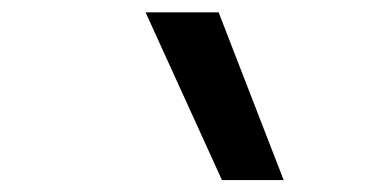

<svg xmlns="http://www.w3.org/2000/svg" viewBox="-20 -815 626 313"><path d="M341.8 -521.5 217.3 -794.9H336.4L442.4 -521.5Z"/></svg>

Font: Cascadia Code NF
Style: Italic
Weight: 400
Italic angle: -10°
Monospace: yes
Designer: Aaron Bell
Foundry: Saja Typeworks
Version: Version 2404.023; ttfautohint (v1.8.4)